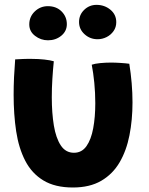

<svg xmlns="http://www.w3.org/2000/svg" viewBox="-20 -762 629 810"><path d="M367 -489Q379.5 -493.5 402.8 -495.8Q426 -498 448 -498Q466.5 -498 489 -496.5Q511.5 -495 525.5 -493Q532 -452.5 535.5 -411.2Q539 -370 539 -330Q539 -256.5 526.2 -191.5Q513.5 -126.5 484.5 -77Q455.5 -27.5 407 0.8Q358.5 29 287.5 29Q212 29 163 -0.8Q114 -30.5 86.5 -83.8Q59 -137 48.2 -208.2Q37.5 -279.5 37.5 -362Q37.5 -398.5 39.2 -436.2Q41 -474 44 -511.5Q57 -512.5 78.2 -513.2Q99.5 -514 117 -513.5Q142 -513.5 167.2 -510.8Q192.5 -508 207 -503.5Q203.5 -469.5 201 -430.2Q198.5 -391 198.5 -351.5Q198.5 -285.5 207.2 -232.5Q216 -179.5 236.5 -148.5Q257 -117.5 292 -117.5Q325 -117.5 344.8 -145.5Q364.5 -173.5 373.2 -220.8Q382 -268 382 -326.5Q382 -370.5 377.8 -413.2Q373.5 -456 367 -489ZM182.5 -592Q152 -592 127.8 -610.8Q103.5 -629.5 103.5 -659Q103.5 -691.5 126.8 -713.8Q150 -736 182 -736Q217.5 -736 239.8 -713.8Q262 -691.5 262 -660Q262 -630.5 238.5 -611.2Q215 -592 182.5 -592ZM391.5 -596.5Q360 -596.5 336.8 -617.5Q313.5 -638.5 313.5 -669Q313.5 -699.5 335.2 -720.5Q357 -741.5 387 -741.5Q421 -741.5 445.8 -721Q470.5 -700.5 470.5 -668.5Q470.5 -647 459 -630.8Q447.5 -614.5 429.5 -605.5Q411.5 -596.5 391.5 -596.5Z"/></svg>

Font: Grandstander Thin
Style: Bold
Weight: 700
Version: Version 1.200